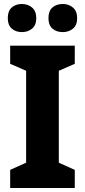

<svg xmlns="http://www.w3.org/2000/svg" viewBox="-20 -943 426 963"><path d="M355 0H31V-91L111 -127V-588L31 -623V-714H355V-623L275 -588V-127L355 -91ZM19 -852Q19 -888 39 -905.5Q59 -923 90 -923Q120 -923 141 -905Q162 -887 162 -852Q162 -817 141 -799.5Q120 -782 90 -782Q59 -782 39 -799.5Q19 -817 19 -852ZM223 -852Q223 -888 243 -905.5Q263 -923 295 -923Q325 -923 346 -905Q367 -887 367 -852Q367 -817 346 -799.5Q325 -782 295 -782Q263 -782 243 -799.5Q223 -817 223 -852Z"/></svg>

Font: Noto Sans Arabic SemCond ExtBd
Style: Regular
Weight: 800
Width: 4
Designer: Monotype Design Team, Nadine Chahine, Nizar Qandah and Khaled Hosny
Foundry: Monotype Imaging Inc.
Version: Version 2.012; ttfautohint (v1.8.4.7-5d5b)